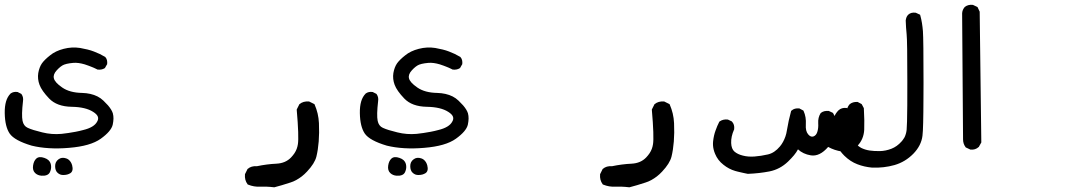

<svg xmlns="http://www.w3.org/2000/svg" viewBox="-21 -457 4541 811"><path d="M154.8 285.2Q138.2 284.2 127.4 273.9Q115.7 262.7 118.7 242.2Q121.6 222.7 132.3 212.9Q144 202.1 166.5 210Q188.5 217.3 193.4 235.4Q197.8 252.4 190.4 269Q186.5 278.3 177.2 282.2Q168 286.1 154.8 285.2ZM246.1 282.2Q242.7 282.2 239.5 281.7Q236.3 281.2 233.2 280Q230 278.8 227.3 276.9Q224.6 274.9 222.2 272.9Q216.8 268.1 214.4 261Q211.9 253.9 211.9 245.1Q211.9 240.7 212.6 236.6Q213.4 232.4 215.1 228.8Q216.8 225.1 219.5 221.9Q222.2 218.8 225.6 216.3Q239.3 205.6 258.3 211.9Q264.6 213.9 269.5 218Q274.4 222.2 278.1 228Q281.7 233.9 283.7 241.2Q290 265.1 276.4 274.4Q270 278.3 262.7 280.3Q255.4 282.2 246.1 282.2ZM112.8 158.2Q40.5 136.7 20 107.4Q0 78.1 -1 21Q-2 -36.6 23.4 -61.5V-62L24.4 -62.5Q36.6 -70.8 52.7 -68.4H53.7L54.2 -67.9L67.9 -61L69.3 -60.1L70.3 -58.6Q78.6 -46.4 76.2 -30.3Q69.3 29.3 74.2 53.2Q78.6 75.2 96.2 83Q116.2 92.3 157.2 102.1Q197.8 112.3 239.3 108.4Q253.4 106.9 268.1 104.7Q282.7 102.5 298.3 99.6Q314 96.7 330.1 92.3Q377 81.1 389.6 56.2Q396 45.4 392.1 35.4Q388.2 25.4 372.6 15.6Q340.8 -4.9 282.2 -5.9Q219.2 -6.8 186.5 -41Q155.3 -73.7 146 -98.6Q136.7 -123.5 140.6 -148.4Q145 -173.3 156.2 -189.5Q167.5 -205.1 190.4 -223.1Q212.9 -241.7 247.8 -250.7Q282.7 -259.8 317.4 -254.4Q334 -251.5 348.9 -247.8Q363.8 -244.1 376 -239.3Q400.9 -230 422.9 -216.8L423.8 -216.3L424.3 -215.3Q429.2 -210 430.9 -202.4Q432.6 -194.8 431.6 -186.5V-185.5L430.7 -184.6L422.9 -170.9L422.4 -169.4L420.9 -168.9Q415 -165 407.5 -163.6Q399.9 -162.1 391.6 -163.1H391.1L390.1 -163.6Q386.2 -165.5 382.6 -167.2Q378.9 -168.9 375.2 -170.7Q371.6 -172.4 367.7 -173.8Q363.8 -175.3 360.1 -176.8Q356.4 -178.2 352.5 -179.7Q348.6 -181.2 344.7 -182.4Q340.8 -183.6 336.9 -185.1Q323.7 -189 311.5 -190.7Q299.3 -192.4 288.1 -191.4Q280.3 -190.9 273.4 -189.7Q266.6 -188.5 260.7 -187.3Q254.9 -186 250 -184.1Q235.8 -178.7 218.8 -160.2Q202.6 -142.6 206.5 -126.5Q210.4 -108.9 241.7 -87.4Q273.4 -65.4 325.7 -64.5Q344.2 -64 360.6 -60.3Q377 -56.6 390.9 -49.6Q404.8 -42.5 416 -31.7Q427.2 -21 435.1 -12Q442.9 -2.9 448 5.4Q453.1 13.7 455.6 21.5Q458.5 32.2 458.3 44.2Q458 56.2 455.1 69.8Q448.7 97.2 404.8 128.9Q361.3 160.2 270.5 167.5Q225.6 171.4 186 168.9Q146.5 166.5 112.8 158.2Z M1136.2 334Q1119.1 332 1104.5 331.5Q1089.8 331.1 1078.1 331.5Q1051.8 333 1026.9 322.8L1025.4 322.3L1024.4 320.8Q1011.7 303.7 1013.7 279.8V278.8L1014.2 277.8L1023.9 258.3L1024.4 256.8L1025.4 256.3Q1040.5 243.2 1064 245.1Q1106 236.3 1146.5 234.4Q1166 233.4 1181.4 226.8Q1196.8 220.2 1208.5 208Q1216.8 199.2 1222.7 190.4Q1228.5 181.6 1232.2 171.9Q1235.8 162.1 1237.3 151.9Q1239.7 137.2 1238.5 100.3Q1237.3 63.5 1232.4 7.3V5.9L1232.9 4.4L1242.7 -15.1L1243.2 -16.6L1244.1 -17.1Q1259.8 -30.3 1283.7 -28.3H1284.7L1285.6 -27.8L1305.2 -18.1L1307.1 -17.1L1308.1 -15.1Q1315.9 2.9 1320.6 22.5Q1325.2 42 1326.2 63Q1328.1 104.5 1325.2 140.6Q1322.3 176.8 1315.4 204.6Q1308.1 233.4 1275.9 267.6Q1265.1 279.3 1253.7 288.1Q1242.2 296.9 1230.2 303.5Q1218.3 310.1 1205.6 314Q1168.5 326.2 1138.2 334H1137.2Z M1654.8 285.2Q1638.2 284.2 1627.4 273.9Q1615.7 262.7 1618.7 242.2Q1621.6 222.7 1632.3 212.9Q1644 202.1 1666.5 210Q1688.5 217.3 1693.4 235.4Q1697.8 252.4 1690.4 269Q1686.5 278.3 1677.2 282.2Q1668 286.1 1654.8 285.2ZM1746.1 282.2Q1742.7 282.2 1739.5 281.7Q1736.3 281.2 1733.2 280Q1730 278.8 1727.3 276.9Q1724.6 274.9 1722.2 272.9Q1716.8 268.1 1714.4 261Q1711.9 253.9 1711.9 245.1Q1711.9 240.7 1712.6 236.6Q1713.4 232.4 1715.1 228.8Q1716.8 225.1 1719.5 221.9Q1722.2 218.8 1725.6 216.3Q1739.3 205.6 1758.3 211.9Q1764.6 213.9 1769.5 218Q1774.4 222.2 1778.1 228Q1781.7 233.9 1783.7 241.2Q1790 265.1 1776.4 274.4Q1770 278.3 1762.7 280.3Q1755.4 282.2 1746.1 282.2ZM1612.8 158.2Q1540.5 136.7 1520 107.4Q1500 78.1 1499 21Q1498 -36.6 1523.4 -61.5V-62L1524.4 -62.5Q1536.6 -70.8 1552.7 -68.4H1553.7L1554.2 -67.9L1567.9 -61L1569.3 -60.1L1570.3 -58.6Q1578.6 -46.4 1576.2 -30.3Q1569.3 29.3 1574.2 53.2Q1578.6 75.2 1596.2 83Q1616.2 92.3 1657.2 102.1Q1697.8 112.3 1739.3 108.4Q1753.4 106.9 1768.1 104.7Q1782.7 102.5 1798.3 99.6Q1814 96.7 1830.1 92.3Q1877 81.1 1889.6 56.2Q1896 45.4 1892.1 35.4Q1888.2 25.4 1872.6 15.6Q1840.8 -4.9 1782.2 -5.9Q1719.2 -6.8 1686.5 -41Q1655.3 -73.7 1646 -98.6Q1636.7 -123.5 1640.6 -148.4Q1645 -173.3 1656.2 -189.5Q1667.5 -205.1 1690.4 -223.1Q1712.9 -241.7 1747.8 -250.7Q1782.7 -259.8 1817.4 -254.4Q1834 -251.5 1848.9 -247.8Q1863.8 -244.1 1876 -239.3Q1900.9 -230 1922.9 -216.8L1923.8 -216.3L1924.3 -215.3Q1929.2 -210 1930.9 -202.4Q1932.6 -194.8 1931.6 -186.5V-185.5L1930.7 -184.6L1922.9 -170.9L1922.4 -169.4L1920.9 -168.9Q1915 -165 1907.5 -163.6Q1899.9 -162.1 1891.6 -163.1H1891.1L1890.1 -163.6Q1886.2 -165.5 1882.6 -167.2Q1878.9 -168.9 1875.2 -170.7Q1871.6 -172.4 1867.7 -173.8Q1863.8 -175.3 1860.1 -176.8Q1856.4 -178.2 1852.5 -179.7Q1848.6 -181.2 1844.7 -182.4Q1840.8 -183.6 1836.9 -185.1Q1823.7 -189 1811.5 -190.7Q1799.3 -192.4 1788.1 -191.4Q1780.3 -190.9 1773.4 -189.7Q1766.6 -188.5 1760.7 -187.3Q1754.9 -186 1750 -184.1Q1735.8 -178.7 1718.8 -160.2Q1702.6 -142.6 1706.5 -126.5Q1710.4 -108.9 1741.7 -87.4Q1773.4 -65.4 1825.7 -64.5Q1844.2 -64 1860.6 -60.3Q1877 -56.6 1890.9 -49.6Q1904.8 -42.5 1916 -31.7Q1927.2 -21 1935.1 -12Q1942.9 -2.9 1948 5.4Q1953.1 13.7 1955.6 21.5Q1958.5 32.2 1958.3 44.2Q1958 56.2 1955.1 69.8Q1948.7 97.2 1904.8 128.9Q1861.3 160.2 1770.5 167.5Q1725.6 171.4 1686 168.9Q1646.5 166.5 1612.8 158.2Z M2636.2 334Q2619.1 332 2604.5 331.5Q2589.8 331.1 2578.1 331.5Q2551.8 333 2526.9 322.8L2525.4 322.3L2524.4 320.8Q2511.7 303.7 2513.7 279.8V278.8L2514.2 277.8L2523.9 258.3L2524.4 256.8L2525.4 256.3Q2540.5 243.2 2564 245.1Q2606 236.3 2646.5 234.4Q2666 233.4 2681.4 226.8Q2696.8 220.2 2708.5 208Q2716.8 199.2 2722.7 190.4Q2728.5 181.6 2732.2 171.9Q2735.8 162.1 2737.3 151.9Q2739.7 137.2 2738.5 100.3Q2737.3 63.5 2732.4 7.3V5.9L2732.9 4.4L2742.7 -15.1L2743.2 -16.6L2744.1 -17.1Q2759.8 -30.3 2783.7 -28.3H2784.7L2785.6 -27.8L2805.2 -18.1L2807.1 -17.1L2808.1 -15.1Q2815.9 2.9 2820.6 22.5Q2825.2 42 2826.2 63Q2828.1 104.5 2825.2 140.6Q2822.3 176.8 2815.4 204.6Q2808.1 233.4 2775.9 267.6Q2765.1 279.3 2753.7 288.1Q2742.2 296.9 2730.2 303.5Q2718.3 310.1 2705.6 314Q2668.5 326.2 2638.2 334H2637.2Z M3137.7 277.3Q3132.3 276.4 3126.7 275.1Q3121.1 273.9 3115.7 272.7Q3110.4 271.5 3105.2 270.3Q3100.1 269 3094.7 267.8Q3089.4 266.6 3084.5 265.1Q3057.6 257.3 3034.7 238.8Q3010.7 220.2 2999.5 192.9Q2995.6 183.6 2993.4 174.6Q2991.2 165.5 2990.7 156.5Q2990.2 147.5 2991.2 139.2Q2994.1 113.8 3001.5 94.2Q3008.3 74.7 3017.1 57.6L3018.1 56.6L3019 55.7Q3033.7 45.9 3052.2 47.9H3053.2L3054.2 48.3L3068.8 55.2L3069.8 55.7L3070.8 56.6Q3082.5 69.3 3080.1 88.4V89.4L3079.6 90.3Q3066.4 120.1 3067.4 147Q3068.4 171.9 3081.1 183.1Q3094.7 194.8 3116.7 200.2Q3139.2 206.1 3166 204.1Q3193.4 202.1 3222.7 195.3Q3250.5 189 3273.4 161.6Q3280.8 152.8 3286.6 142.1Q3292.5 131.3 3296.6 119.4Q3300.8 107.4 3302.7 94.2Q3309.6 52.2 3320.3 13.2L3320.8 11.2L3322.3 10.3Q3328.6 4.4 3336.7 2.2Q3344.7 0 3354 1H3355.5L3356.4 1.5L3371.1 9.3L3372.6 10.3L3373.5 12.2Q3384.8 37.1 3382.8 68.8Q3380.9 96.7 3392.6 110.4Q3398.4 117.2 3403.6 119.1Q3408.7 121.1 3414.1 119.6Q3426.3 115.7 3431.2 100.6Q3436.5 84 3435.1 63.5Q3433.6 39.6 3445.3 21L3445.8 20.5L3446.3 20Q3459 9.8 3479 11.7H3480L3481 12.2L3495.6 19L3497.1 20L3498 21Q3509.8 39.6 3507.3 63Q3506.3 73.7 3506.6 81.1Q3506.8 88.4 3507.8 92.3Q3510.7 100.6 3523.9 106.9Q3535.6 113.3 3546.4 106.9Q3549.3 105 3551.8 101.1Q3554.2 97.2 3555.9 90.6Q3557.6 84 3558.1 75.2Q3559.6 47.9 3556.6 8.3V7.3V6.8Q3557.6 0 3560.5 -5.9Q3563.5 -11.7 3567.9 -16.6L3568.4 -17.1Q3581.1 -27.3 3600.1 -26.4H3601.1L3602.5 -25.9L3617.2 -18.1L3618.7 -17.1L3619.6 -15.6L3627.4 -1L3627.9 0.5V1.5Q3630.9 54.7 3629.4 91.3Q3628.4 110.8 3621.3 127.9Q3614.3 145 3600.6 159.2Q3572.3 189 3535.6 183.1Q3519.5 180.7 3504.9 175.8Q3490.2 170.9 3477.1 163.6Q3441.4 205.1 3403.8 199.2Q3371.1 193.8 3349.6 173.8Q3343.3 186 3332.8 198.7Q3322.3 211.4 3307.6 225.6Q3273.4 258.3 3229 267.1Q3186 275.4 3138.7 277.3H3138.2Z M3662.6 251Q3629.4 248 3600.6 236.8Q3570.8 225.6 3545.4 200.7Q3536.6 191.9 3529.3 182.4Q3522 172.9 3516.4 162.4Q3510.7 151.9 3506.3 140.1Q3493.2 105.5 3495.1 69.8Q3497.1 33.7 3520 9.8L3520.5 9.3Q3534.2 -3.4 3554.2 -1H3555.2L3556.2 -0.5L3570.8 6.3L3572.3 6.8L3572.8 7.8Q3583 20.5 3582 39.6V41L3581.1 42Q3563.5 71.8 3566.9 94.2Q3569.8 117.7 3585.4 138.7Q3590.3 145.5 3595.7 151.1Q3601.1 156.7 3606.2 160.9Q3611.3 165 3616.2 167.5Q3632.8 175.8 3651.9 178.7Q3671.4 181.6 3695.8 181.2Q3719.7 180.7 3744.1 171.4Q3768.1 162.1 3787.1 140.6Q3789.6 138.2 3791.5 135.3Q3793.5 132.3 3795.4 129.6Q3797.4 127 3799.1 124Q3800.8 121.1 3802 117.9Q3803.2 114.7 3804.2 111.6Q3805.2 108.4 3806.2 105Q3807.1 101.6 3807.6 98.1Q3808.1 94.7 3808.6 91.3Q3809.6 81.5 3810.3 55.7Q3811 29.8 3811.3 -12.2Q3811.5 -54.2 3811.5 -111.3Q3811.5 -196.8 3810.8 -247.6Q3810.1 -298.3 3808.6 -312Q3805.7 -340.3 3804.7 -370.1V-370.6Q3805.2 -373.5 3805.7 -376Q3806.2 -378.4 3806.9 -380.9Q3807.6 -383.3 3808.8 -385.7Q3810.1 -388.2 3811.5 -390.4Q3813 -392.6 3814.9 -394.5L3815.4 -395Q3827.1 -405.8 3846.2 -403.3H3847.2L3848.1 -402.8L3862.8 -396L3865.2 -395L3866.2 -392.1Q3870.6 -376.5 3873.3 -359.6Q3876 -342.8 3877.4 -325.2Q3879.9 -290 3879.9 -106.9Q3879.9 -70.3 3879.6 -39.6Q3879.4 -8.8 3879.2 16.6Q3878.9 42 3878.4 61.3Q3877.9 80.6 3877.2 94.5Q3876.5 108.4 3875.5 116.2Q3870.6 157.7 3836.9 192.4Q3802.7 227.1 3757.3 240.2Q3712.4 252.9 3663.1 251Z M4076.7 174.3 4060.1 166.5 4058.6 166 4057.6 164.6Q4046.9 150.4 4046.9 131.8L4043 -400.4V-400.9Q4043.9 -415.5 4053.2 -426.3V-426.8L4053.7 -427.2Q4067.4 -438.5 4087.4 -436.5H4088.4L4089.4 -436L4106 -428.2L4107.9 -427.2L4108.9 -425.3L4116.7 -408.7L4117.2 -407.7V-406.2L4124 143.6V145L4123 146.5L4114.3 162.1V163.1L4113.3 163.6Q4098.6 177.2 4078.6 174.8H4077.6Z"/></svg>

Font: NaikaiFont
Style: SemiBold
Weight: 600
Version: Version 1.89